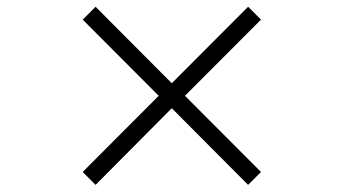

<svg xmlns="http://www.w3.org/2000/svg" viewBox="-20 -568 1002 560"><path d="M741.2 -66.4 703.6 -28.8 481 -252.4 258.8 -28.8 221.2 -66.4 442.9 -288.6 221.2 -510.7 258.8 -548.3 481 -325.2 703.6 -548.3 741.2 -510.7 519.5 -288.6Z"/></svg>

Font: BabelStone Roman
Style: Regular
Weight: 400
Designer: Walt Agee, Victor Gaultney, Peter Martin, Debbi Hosken, Becca Hirsbrunner (SIL); Andrew West (BabelStone)
Foundry: BabelStone
Version: Version 16.000